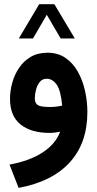

<svg xmlns="http://www.w3.org/2000/svg" viewBox="-20 -641 470 926"><path d="M168.9 -620.6H242.2L340.8 -455.6H272.5L205.6 -569.8L139.2 -455.6H70.8ZM270 -5.9Q243.7 0 218.8 0Q129.9 0 79.1 -40.8Q28.3 -81.5 28.3 -164.1Q28.3 -202.6 39.1 -241.7Q49.8 -280.8 72 -313.7Q94.2 -346.7 128.2 -366.7Q162.1 -386.7 209 -386.7Q259.3 -386.7 295.7 -361.8Q332 -336.9 355.5 -295.2Q378.9 -253.4 390.1 -202.6Q401.4 -151.9 401.4 -100.6Q401.4 48.8 316.4 142.1Q231.4 235.4 69.8 265.1L25.9 152.8Q122.6 135.3 185.5 94.2Q248.5 53.2 270 -5.9ZM279.8 -131.8Q273.4 -204.1 253.4 -232.7Q233.4 -261.2 205.1 -261.2Q184.1 -261.2 171.6 -245.6Q159.2 -230 153.6 -207.8Q147.9 -185.5 147.9 -166.5Q147.9 -144 161.6 -134.5Q175.3 -125 221.2 -125Q251.5 -125 279.8 -131.8Z"/></svg>

Font: Vazir FD-WOL
Style: Bold-FD-WOL
Weight: 700
Designer: Saber Rastikerdar
Foundry: Saber Rastikerdar
Version: Version 30.1.0